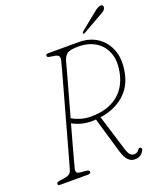

<svg xmlns="http://www.w3.org/2000/svg" viewBox="-155 -945 882 1052"><g transform="rotate(-20 286.5 -419.0)"><path d="M501.5 -22.5Q493.5 -7.5 480.5 0.8Q467.5 9 447.5 9Q425.5 9 409.5 -7.8Q393.5 -24.5 382 -63L321.5 -269Q312 -268 302 -268Q268.5 -267.5 238.8 -275.2Q209 -283 186 -296.5Q170.5 -241.5 157 -192Q143.5 -142.5 133.8 -106.8Q124 -71 120.5 -57Q113.5 -29.5 136.5 -27L176.5 -23Q194 -21 194 -11.5Q194 0 177 0H13.5Q1.5 0 2.5 -10.5Q2.5 -15.5 7.2 -18Q12 -20.5 24.5 -22.5L50 -26Q66 -28.5 77.2 -36Q88.5 -43.5 92.5 -58Q97.5 -75 110 -119.5Q122.5 -164 139.2 -224.8Q156 -285.5 174.2 -351.2Q192.5 -417 209.2 -477Q226 -537 237.8 -580Q249.5 -623 253 -637.5Q257 -654 251.8 -662.8Q246.5 -671.5 227.5 -674.5L201 -678.5Q191.5 -680 188.8 -683.2Q186 -686.5 186 -691Q186.5 -700 201.5 -700H379Q441 -700 486.8 -669.2Q532.5 -638.5 552.5 -582.8Q572.5 -527 556.5 -451Q540.5 -374.5 485.2 -329Q430 -283.5 349.5 -272L413.5 -64.5Q422 -37 431.5 -27.8Q441 -18.5 453.5 -18.5Q474 -18.5 484 -35.5Q490 -45 498.5 -40Q508 -34.5 501.5 -22.5ZM277.5 -627Q273.5 -611 260.5 -564Q247.5 -517 229.8 -453.2Q212 -389.5 193.5 -323Q211.5 -312 240 -302.8Q268.5 -293.5 303.5 -293.5Q394.5 -293.5 452.5 -335.5Q510.5 -377.5 529 -455.5Q545.5 -525.5 528 -575.2Q510.5 -625 468 -651.5Q425.5 -678 366.5 -678Q319.5 -678 302.5 -666Q285.5 -654 277.5 -627ZM521 -828Q536.5 -840.5 547 -844.5Q557.5 -848.5 564 -847Q571 -845.5 572.5 -838.2Q574 -831 570 -823.5Q564.5 -814 556.8 -809.8Q549 -805.5 538 -799L425 -735Q419 -731.5 416.5 -736Q415 -738.5 417.2 -742Q419.5 -745.5 422.5 -748Z"/></g></svg>

Font: Fraunces 144pt S100 Thin
Style: Italic
Weight: 100
Italic angle: -16°
Version: Version 1.000; ttfautohint (v1.8.3)